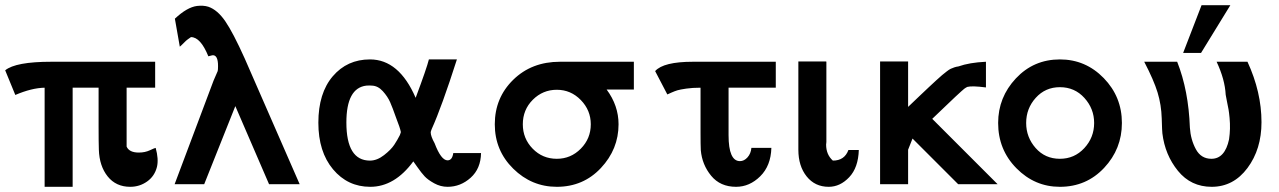

<svg xmlns="http://www.w3.org/2000/svg" viewBox="-21 -710 4930 740"><path d="M-1 -439Q39 -472 177 -472H577V-372H467V-145Q477 -122 514 -122Q538 -122 557 -131Q576 -140 579 -140Q591 -97 584 -67Q575 -31 546 -10.5Q517 10 481 10Q426 10 394 -30Q362 -70 360 -133Q359 -162 359 -221V-372H259V10H151V-372Q101 -371 38 -344Z M652 0 802 -399 818 -436Q819 -440 819 -443Q822 -494 802 -497Q799 -498 782 -493Q752 -567 715 -567Q699 -556 696 -553Q676 -533 672 -530L653 -638Q700 -682 738 -687Q763 -690 782 -684Q817 -672 847 -628.5Q877 -585 922 -485L1134 0H1016L886 -301Q792 -66 766 0Z M1206 -237Q1206 -351 1261.5 -416Q1317 -481 1405 -481Q1517 -481 1581 -333Q1624 -448 1632 -481H1740Q1681 -297 1643 -213Q1639 -203 1639 -200Q1639 -185 1654 -158Q1679 -92 1704 -92Q1722 -92 1726 -120H1833Q1832 -60 1793 -25Q1754 10 1704 10Q1677 10 1652.5 -3.5Q1628 -17 1615.5 -30.5Q1603 -44 1588 -65.5Q1573 -87 1572 -88Q1500 10 1406 10Q1319 10 1262.5 -57.5Q1206 -125 1206 -237ZM1314 -238Q1314 -91 1405 -91Q1432 -91 1459 -112Q1486 -133 1498.5 -152Q1511 -171 1520 -189Q1521 -192 1522.5 -196Q1524 -200 1524 -201Q1521 -217 1506 -255Q1492 -295 1482.5 -316.5Q1473 -338 1454.5 -358.5Q1436 -379 1413 -380Q1403 -381 1391 -380Q1314 -371 1314 -238Z M1886 -231Q1886 -333 1957 -402.5Q2028 -472 2137 -472H2422V-365H2317Q2363 -303 2363 -231Q2363 -135 2295 -62.5Q2227 10 2125 10Q2028 10 1957 -60Q1886 -130 1886 -231ZM1994 -231Q1994 -176 2032 -137Q2070 -98 2125 -98Q2179 -98 2217.5 -137Q2256 -176 2256 -231Q2256 -285 2217.5 -324.5Q2179 -364 2125 -364Q2071 -364 2032.5 -325.5Q1994 -287 1994 -231Z M2504 -436Q2536 -472 2650 -472H2969V-372H2787V-189Q2787 -89 2831 -89Q2847 -89 2860 -103.5Q2873 -118 2875 -140H2952Q2950 -71 2909 -30.5Q2868 10 2816 10Q2755 10 2720 -32.5Q2685 -75 2680 -131Q2679 -152 2679 -195V-372Q2648 -372 2624 -368.5Q2600 -365 2590 -362Q2580 -359 2566.5 -353Q2553 -347 2551 -346Z M3056 -133V-473H3163L3164 -472V-163Q3164 -161 3163.5 -157.5Q3163 -154 3163 -153Q3163 -114 3189 -91Q3234 -91 3249 -132H3289Q3287 -64 3252 -27Q3217 10 3173 10Q3120 10 3088 -30Q3056 -70 3056 -133Z M3371 0V-473H3479V-298Q3499 -317 3523 -340Q3547 -363 3559.5 -374.5Q3572 -386 3587 -400Q3602 -414 3610 -420.5Q3618 -427 3627.5 -434.5Q3637 -442 3643.5 -445Q3650 -448 3657.5 -450.5Q3665 -453 3673 -454Q3715 -469 3779 -472V-373Q3725 -380 3707 -375Q3695 -369 3684 -358Q3666 -342 3627.5 -305Q3589 -268 3572 -252L3824 0H3672L3496 -176L3479 -133V0Z M3826 -236Q3826 -335 3894.5 -408Q3963 -481 4064 -481Q4163 -481 4233 -409Q4303 -337 4303 -236Q4303 -136 4234.5 -63Q4166 10 4064 10Q3967 10 3896.5 -61.5Q3826 -133 3826 -236ZM3934 -236Q3934 -181 3970.5 -139.5Q4007 -98 4064 -98Q4120 -98 4158 -139Q4196 -180 4196 -236Q4196 -291 4158.5 -332.5Q4121 -374 4064 -374Q4008 -374 3971 -333Q3934 -292 3934 -236Z M4539 -506 4610 -690H4721L4608 -506ZM4389 -472H4516Q4560 -361 4565 -218Q4568 -172 4588 -135Q4608 -98 4648 -98Q4700 -98 4716 -173Q4719 -194 4719.5 -214Q4720 -234 4718 -255.5Q4716 -277 4714 -288Q4712 -299 4707.5 -321Q4703 -343 4703 -345Q4700 -404 4668 -472H4787Q4841 -355 4841 -239Q4841 -135 4787 -62.5Q4733 10 4649 10Q4569 10 4519 -51.5Q4469 -113 4459 -196Q4458 -201 4456.5 -253.5Q4455 -306 4440.5 -353.5Q4426 -401 4389 -472Z"/></svg>

Font: Coval
Style: Medium
Weight: 500
Foundry: Context Ltd
Version: Version 001.000